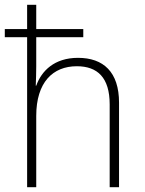

<svg xmlns="http://www.w3.org/2000/svg" viewBox="-20 -780 603 800"><path d="M93 0H131V-297C131 -437 200 -504 300 -504C386 -504 437 -457 437 -345V0H476V-352C476 -480 411 -539 305 -539C207 -539 153 -485 131 -423H129C130 -451 131 -474 131 -504V-625H327V-659H131V-760H93V-659H0V-625H93Z"/></svg>

Font: Noto Sans Mono SemiCondensed ExtraLight
Style: Regular
Weight: 200
Width: 4
Designer: Monotype Design Team
Foundry: Monotype Imaging Inc.
Version: Version 2.014